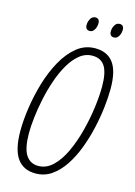

<svg xmlns="http://www.w3.org/2000/svg" viewBox="-132 -954 728 1033"><g transform="rotate(15 231.5 -437.5)"><path d="M171.9 9.8Q103.5 9.8 69.1 -39.3Q34.7 -88.4 34.7 -191.4Q34.7 -250 45.2 -321.3Q55.7 -392.6 76.9 -463.4Q98.1 -534.2 131.1 -593.3Q164.1 -652.3 208.5 -688.2Q252.9 -724.1 310.1 -724.1Q377 -724.1 411.1 -678.7Q445.3 -633.3 445.3 -534.2Q445.3 -488.3 438.7 -430.7Q432.1 -373 418.2 -312Q404.3 -251 382.6 -193.6Q360.8 -136.2 330.3 -90.3Q299.8 -44.4 260.5 -17.3Q221.2 9.8 171.9 9.8ZM175.8 -33.2Q221.2 -33.2 257.3 -68.4Q293.5 -103.5 319.8 -160.9Q346.2 -218.3 363.5 -285.6Q380.9 -353 389.4 -418.2Q397.9 -483.4 397.9 -533.7Q397.9 -611.3 375.5 -646.5Q353 -681.6 306.2 -681.6Q266.6 -681.6 234.9 -656Q203.1 -630.4 178.2 -587.6Q153.3 -544.9 135.3 -492.2Q117.2 -439.5 105.5 -384.3Q93.8 -329.1 88.1 -279.1Q82.5 -229 82.5 -191.9Q82.5 -107.9 106.4 -70.6Q130.4 -33.2 175.8 -33.2ZM390.6 -806.2Q366.2 -806.2 366.2 -834Q366.2 -852.1 375.7 -868.4Q385.3 -884.8 402.8 -884.8Q426.3 -884.8 426.3 -857.4Q426.3 -838.9 416.7 -822.5Q407.2 -806.2 390.6 -806.2ZM255.9 -806.2Q231.4 -806.2 231.4 -834Q231.4 -852.1 241 -868.4Q250.5 -884.8 267.6 -884.8Q291 -884.8 291 -857.4Q291 -838.9 281.5 -822.5Q272 -806.2 255.9 -806.2Z"/></g></svg>

Font: Open Sans Condensed Light
Style: Italic
Weight: 300
Width: 3
Italic angle: -12°
Designer: Monotype Design Team
Foundry: Monotype Imaging Inc.
Version: Version 3.000; ttfautohint (v1.8.4)